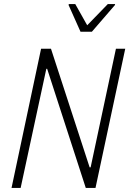

<svg xmlns="http://www.w3.org/2000/svg" viewBox="-20 -929 639 949"><path d="M37 0 183 -688H232L423 -102H428L553 -688H599L452 0H404L213 -589H209L82 0ZM378 -772 319 -904 320 -909H352L411 -804L513 -909H549L548 -904L434 -772Z"/></svg>

Font: Saira SemiCondensed ExtraLight
Style: Italic
Weight: 250
Width: 4
Italic angle: -12°
Designer: Hector Gatti with collaboration of the Omnibus-Type team
Foundry: Omnibus-Type
Version: Version 1.101